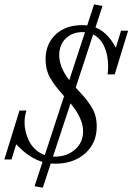

<svg xmlns="http://www.w3.org/2000/svg" viewBox="-45 -768 612 887"><path d="M114.7 92.3 151.4 -20Q88.9 -38.1 29.8 -101.6L8.3 -31.2H-24.9L44.9 -257.3H77.1Q68.4 -231 68.4 -201.7Q68.4 -181.2 73.5 -159.7Q78.6 -138.2 89.1 -116.7Q99.6 -95.2 118.7 -77.6Q137.7 -60.1 162.1 -51.8L251 -323.7Q206.1 -373 185.8 -409.9Q165.5 -446.8 165.5 -493.2Q165.5 -564.5 211.7 -608.2Q257.8 -651.9 335 -651.9Q346.7 -651.9 357.9 -650.4L389.6 -747.6L428.7 -740.7L396 -641.1Q451.7 -619.6 490.2 -547.9L514.2 -626H546.9L484.9 -424.3H452.1Q454.6 -447.8 454.6 -461.9Q454.1 -515.6 436.3 -554Q418.5 -592.3 385.3 -608.9L304.7 -363.3Q306.2 -361.3 309.1 -358.4Q334 -332 346.9 -316.7Q359.9 -301.3 374.8 -278.6Q389.6 -255.9 395.8 -232.9Q401.9 -210 401.9 -183.1Q401.9 -107.4 349.1 -59.8Q296.4 -12.2 210 -11.7Q203.1 -11.7 189.5 -12.7L152.8 99.1ZM228.5 -513.7Q228.5 -458 274.9 -397.5L347.7 -619.1Q343.8 -619.6 335.9 -619.6Q289.6 -619.6 259.3 -590.8Q229 -562 228.5 -513.7ZM338.9 -162.1Q338.9 -220.7 280.8 -290.5L199.7 -44.4H208Q263.7 -44.4 301.3 -76.9Q338.9 -109.4 338.9 -162.1Z"/></svg>

Font: Elstob Light
Style: Italic
Weight: 300
Italic angle: -20°
Designer: Peter S. Baker
Version: Version 1.015